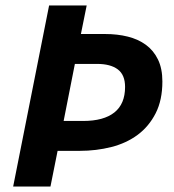

<svg xmlns="http://www.w3.org/2000/svg" viewBox="-20 -680 635 700"><path d="M28 0 159 -660H296L275 -556H363Q408 -556 446 -546.5Q484 -537 512 -516.5Q540 -496 556 -463Q572 -430 572 -383Q572 -315 547.5 -267Q523 -219 482 -188.5Q441 -158 386 -144Q331 -130 270 -130H190L164 0ZM212 -239H283Q358 -239 397 -270Q436 -301 436 -363Q436 -407 409.5 -427Q383 -447 334 -447H253Z"/></svg>

Font: TypoPRO Source Sans Pro
Style: Bold Italic
Weight: 700
Italic angle: -11°
Designer: Paul D. Hunt
Foundry: Adobe Systems Incorporated
Version: Version 1.075;PS 2.000;hotconv 1.0.86;makeotf.lib2.5.63406